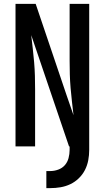

<svg xmlns="http://www.w3.org/2000/svg" viewBox="-20 -755 540 990"><path d="M219 215V127H239Q260 127 280.5 119.5Q301 112 314.5 96.5Q328 81 333.5 60Q339 39 339 18V0H336L141 -574Q145 -539 149 -504Q153 -469 156 -434Q159 -399 160 -364Q161 -329 161 -294V0H60V-735H164L323 -265L359 -161Q355 -196 351 -231Q347 -266 344 -301Q341 -336 340 -371Q339 -406 339 -441V-735H440V18Q440 45 435 71.5Q430 98 418 121.5Q406 145 386.5 164Q367 183 343 194.5Q319 206 292.5 210.5Q266 215 239 215Z"/></svg>

Font: Iosevka Term Semibold
Style: Regular
Weight: 600
Monospace: yes
Designer: Belleve Invis
Foundry: Belleve Invis
Version: Version 31.4.0